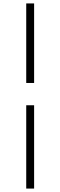

<svg xmlns="http://www.w3.org/2000/svg" viewBox="-20 -830 351 1120"><path d="M133 270H179V-216H133ZM179 -346V-810H133V-346Z"/></svg>

Font: Noto Serif JP Light
Style: Regular
Weight: 300
Designer: Ryoko NISHIZUKA 西塚涼子 (kana & ideographs); Frank Grießhammer (Latin, Greek & Cyrillic); Wenlong ZHANG 张文龙 (bopomofo); San
Foundry: Adobe
Version: Version 2.001;hotconv 1.1.0;makeotfexe 2.6.0